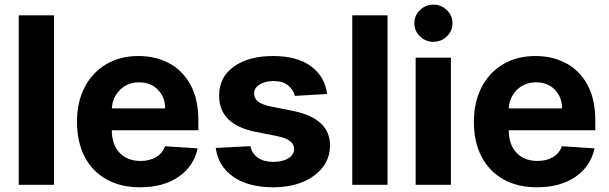

<svg xmlns="http://www.w3.org/2000/svg" viewBox="-20 -793 2613 824"><path d="M211.6 -727.3V0H60.4V-727.3Z M581 10.7Q497.2 10.7 436.4 -23.6Q375.7 -57.9 343 -120.9Q310.4 -183.9 310.4 -270.2Q310.4 -354.4 343 -418Q375.7 -481.5 435.2 -517Q494.7 -552.6 574.9 -552.6Q647 -552.6 705.1 -522Q763.1 -491.5 797.2 -429.9Q831.3 -368.3 831.3 -275.6V-234H459.9V-233.7Q459.9 -172.6 493.3 -137.4Q526.6 -102.3 583.5 -102.3Q621.4 -102.3 649.1 -118.3Q676.8 -134.2 688.2 -165.5L828.1 -156.2Q812.1 -80.3 747.2 -34.8Q682.2 10.7 581 10.7ZM459.9 -327.8H688.9Q688.6 -376.4 657.7 -408Q626.8 -439.6 577.4 -439.6Q527 -439.6 494.7 -407Q462.4 -374.3 459.9 -327.8Z M1383.9 -389.9 1245.4 -381.4Q1239.7 -407.7 1216.6 -426.5Q1193.5 -445.3 1154.1 -445.3Q1119 -445.3 1094.6 -430.6Q1070.3 -415.8 1070.7 -391.3Q1070.3 -371.8 1086.1 -358.3Q1101.9 -344.8 1139.9 -336.6L1238.6 -316.8Q1396 -284.4 1396.3 -169Q1396.3 -115.4 1364.9 -74.9Q1333.5 -34.4 1278.8 -11.9Q1224.1 10.7 1153.4 10.7Q1045.1 10.7 980.8 -34.6Q916.5 -79.9 905.9 -158L1054.7 -165.8Q1061.8 -132.5 1087.5 -115.4Q1113.3 -98.4 1153.8 -98.4Q1193.5 -98.4 1217.9 -114Q1242.2 -129.6 1242.5 -153.8Q1241.5 -194.2 1172.6 -208.1L1078.1 -226.9Q919.7 -258.5 920.5 -382.8Q920.1 -461.6 983.5 -507.1Q1046.9 -552.6 1151.6 -552.6Q1255 -552.6 1314.5 -508.9Q1373.9 -465.2 1383.9 -389.9Z M1643.1 -727.3V0H1491.8V-727.3Z M1763.8 0V-545.5H1915.1V0ZM1839.8 -613.6Q1806.5 -613.6 1782.3 -636.9Q1758.2 -660.2 1758.2 -693.2Q1758.2 -726.2 1782.3 -749.6Q1806.5 -773.1 1839.8 -773.1Q1873.6 -773.1 1897.7 -749.6Q1921.9 -726.2 1921.9 -693.2Q1921.9 -660.2 1897.7 -636.9Q1873.6 -613.6 1839.8 -613.6Z M2284.4 10.7Q2200.6 10.7 2139.9 -23.6Q2079.2 -57.9 2046.5 -120.9Q2013.8 -183.9 2013.8 -270.2Q2013.8 -354.4 2046.5 -418Q2079.2 -481.5 2138.7 -517Q2198.2 -552.6 2278.4 -552.6Q2350.5 -552.6 2408.6 -522Q2466.6 -491.5 2500.7 -429.9Q2534.8 -368.3 2534.8 -275.6V-234H2163.4V-233.7Q2163.4 -172.6 2196.7 -137.4Q2230.1 -102.3 2286.9 -102.3Q2324.9 -102.3 2352.6 -118.3Q2380.3 -134.2 2391.7 -165.5L2531.6 -156.2Q2515.6 -80.3 2450.6 -34.8Q2385.7 10.7 2284.4 10.7ZM2163.4 -327.8H2392.4Q2392 -376.4 2361.2 -408Q2330.3 -439.6 2280.9 -439.6Q2230.5 -439.6 2198.2 -407Q2165.8 -374.3 2163.4 -327.8Z"/></svg>

Font: Inter UI
Style: Bold
Weight: 700
Designer: Rasmus Andersson
Foundry: rsms
Version: 3.2;8d6f07862